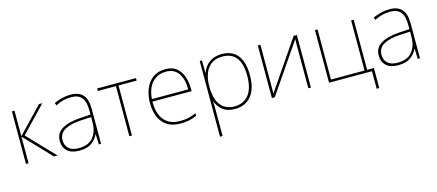

<svg xmlns="http://www.w3.org/2000/svg" viewBox="-54 -1084 4238 1862"><g transform="rotate(-15 2065.0 -153.0)"><path d="M363 -528H397L150 -270L408 0H372L117 -267V0H91V-528H117V-271Z M681 -537Q763 -537 804 -492.5Q845 -448 845 -350V0H823L819 -103H817Q796 -57 751 -23.5Q706 10 625 10Q546 10 505.5 -28Q465 -66 465 -129Q465 -208 531.5 -247.5Q598 -287 716 -294L819 -300V-343Q819 -433 785 -472.5Q751 -512 681 -512Q641 -512 603.5 -503Q566 -494 523 -472L514 -498Q554 -516 595.5 -526.5Q637 -537 681 -537ZM718 -270Q616 -265 554.5 -232Q493 -199 493 -129Q493 -76 527 -45.5Q561 -15 625 -15Q725 -15 771.5 -72Q818 -129 819 -220V-275Z M1337 -503H1155V0H1129V-503H947V-528H1337Z M1633 -538Q1701 -538 1743 -505Q1785 -472 1805 -416.5Q1825 -361 1825 -291V-266H1432Q1431 -145 1485 -80Q1539 -15 1642 -15Q1690 -15 1724.5 -22Q1759 -29 1805 -50V-23Q1767 -6 1728.5 2Q1690 10 1642 10Q1559 10 1506.5 -25Q1454 -60 1429.5 -121Q1405 -182 1405 -259Q1405 -334 1430 -397.5Q1455 -461 1505.5 -499.5Q1556 -538 1633 -538ZM1633 -513Q1549 -513 1495.5 -456.5Q1442 -400 1433 -291H1798Q1799 -390 1758 -451.5Q1717 -513 1633 -513Z M2199 -538Q2304 -538 2358 -469.5Q2412 -401 2412 -269Q2412 -136 2353.5 -63Q2295 10 2189 10Q2110 10 2065 -27Q2020 -64 2003 -116H2001Q2003 -82 2003 -49.5Q2003 -17 2003 15V232H1977V-528H1999L2001 -402H2003Q2014 -437 2039 -468Q2064 -499 2104 -518.5Q2144 -538 2199 -538ZM2199 -513Q2103 -513 2053 -447.5Q2003 -382 2003 -265V-262Q2003 -135 2053.5 -75Q2104 -15 2189 -15Q2281 -15 2333 -79Q2385 -143 2385 -269Q2385 -393 2338 -453Q2291 -513 2199 -513Z M2586 -114Q2586 -89 2586 -74.5Q2586 -60 2585 -37L2920 -528H2952V0H2926V-426Q2926 -447 2926 -459.5Q2926 -472 2927 -494L2589 0H2560V-528H2586Z M3591 176H3565V0H3134V-528H3160V-25H3497V-528H3523V-25H3591Z M3883 -537Q3965 -537 4006 -492.5Q4047 -448 4047 -350V0H4025L4021 -103H4019Q3998 -57 3953 -23.5Q3908 10 3827 10Q3748 10 3707.5 -28Q3667 -66 3667 -129Q3667 -208 3733.5 -247.5Q3800 -287 3918 -294L4021 -300V-343Q4021 -433 3987 -472.5Q3953 -512 3883 -512Q3843 -512 3805.5 -503Q3768 -494 3725 -472L3716 -498Q3756 -516 3797.5 -526.5Q3839 -537 3883 -537ZM3920 -270Q3818 -265 3756.5 -232Q3695 -199 3695 -129Q3695 -76 3729 -45.5Q3763 -15 3827 -15Q3927 -15 3973.5 -72Q4020 -129 4021 -220V-275Z"/></g></svg>

Font: Noto Sans Thin
Style: Regular
Weight: 100
Designer: Monotype Design Team
Foundry: Monotype Imaging Inc.
Version: Version 2.007